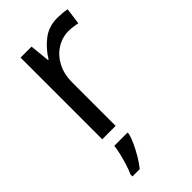

<svg xmlns="http://www.w3.org/2000/svg" viewBox="-239 -608 891 891"><g transform="rotate(-45 206.5 -162.5)"><path d="M335 -546Q350 -546 367.5 -544.5Q385 -543 398 -540L387 -459Q374 -462 358.5 -464Q343 -466 329 -466Q288 -466 252 -443.5Q216 -421 194.5 -380.5Q173 -340 173 -286V0H85V-536H157L167 -438H171Q197 -482 238 -514Q279 -546 335 -546ZM190 70Q186 88 173.5 115.5Q161 143 144.5 171Q128 199 110 221H62V209Q70 192 78.5 165.5Q87 139 94 110.5Q101 82 103 61H190Z"/></g></svg>

Font: Noto Sans Kharoshthi
Style: Regular
Weight: 400
Designer: Monotype Design Team
Foundry: Monotype Imaging Inc.
Version: Version 2.004; ttfautohint (v1.8.4.7-5d5b)